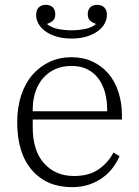

<svg xmlns="http://www.w3.org/2000/svg" viewBox="-20 -760 572 792"><path d="M277 12Q173 12 112 -58Q51 -128 51 -256Q51 -317 67.5 -367Q84 -417 114 -451.5Q144 -486 185 -505Q226 -524 275 -524Q323 -524 361.5 -506Q400 -488 427 -456.5Q454 -425 468.5 -380.5Q483 -336 483 -284V-267H115V-235Q115 -138 162 -86Q209 -34 285 -34Q348 -34 387.5 -62Q427 -90 448 -131L473 -116Q463 -92 446 -69Q429 -46 404.5 -28Q380 -10 348.5 1Q317 12 277 12ZM115 -301H422V-307Q422 -346 413 -379Q404 -412 385.5 -436.5Q367 -461 339.5 -474.5Q312 -488 275 -488Q238 -488 208.5 -475Q179 -462 158 -438Q137 -414 126 -381Q115 -348 115 -308ZM275 -601Q239 -601 212 -609.5Q185 -618 166.5 -631.5Q148 -645 138.5 -662.5Q129 -680 129 -698Q129 -719 140 -729.5Q151 -740 169 -740Q187 -740 197.5 -730Q208 -720 208 -701Q208 -684 198.5 -675Q189 -666 175 -662V-660Q192 -646 219 -640.5Q246 -635 275 -635Q304 -635 331 -640.5Q358 -646 375 -660V-662Q361 -666 351.5 -675Q342 -684 342 -701Q342 -720 352.5 -730Q363 -740 381 -740Q399 -740 410 -729.5Q421 -719 421 -698Q421 -680 411.5 -662.5Q402 -645 383.5 -631.5Q365 -618 338 -609.5Q311 -601 275 -601Z"/></svg>

Font: IBM Plex Serif Light
Style: Regular
Weight: 300
Designer: Mike Abbink, Paul van der Laan, Pieter van Rosmalen
Foundry: Bold Monday
Version: Version 3.001